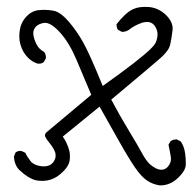

<svg xmlns="http://www.w3.org/2000/svg" viewBox="-20 -256 565 563"><path d="M103.5 274.4Q128.9 274.4 149.4 260.3Q157.7 254.4 166.5 245.6Q181.6 230.5 184.1 215.3Q185.1 209.5 185.1 205.3Q185.1 201.2 184.8 196Q184.6 190.9 182.9 184.8Q181.2 178.7 179.9 175.3Q178.7 171.9 177.2 168.5Q175.8 165 174.3 161.6Q170.9 154.8 164.1 144.5L272 56.6Q301.8 109.4 318.8 139.9Q335.9 170.4 342.3 181.2Q348.6 191.9 354.5 201.7Q366.2 221.2 377 236.8Q395.5 263.2 411.9 273.9Q428.2 284.7 448.7 287.6Q449.7 287.6 450.7 287.6Q478.5 287.6 501.5 266.1Q524.9 244.1 524.9 225.6Q524.9 190.4 517.6 172.9Q514.6 165.5 509.8 158.7L498.5 152.8Q498 152.8 496.6 152.8Q495.1 152.8 492.9 153.1Q490.7 153.3 488.8 153.8Q483.9 155.3 480 158.2L474.1 168.5Q481.4 203.1 481.4 209Q481.4 223.6 470.7 234.4Q462.9 241.7 453.9 241.7Q444.8 241.7 435.3 236.6Q425.8 231.4 418 224.1Q407.2 212.9 397.9 195.8Q382.8 168 356.9 125.5Q331.1 83 306.2 36.1Q424.8 -63 450.2 -85.4Q474.6 -106.9 478.8 -124.3Q482.9 -141.6 485.8 -166.5Q486.3 -168.9 486.3 -171.9Q486.3 -192.4 467.3 -211.4Q445.3 -232.9 417 -235.4Q411.1 -235.8 406.7 -235.8Q402.3 -235.8 398.4 -235.6Q394.5 -235.4 390.6 -234.9Q386.7 -234.4 382.8 -233.4Q375 -231.4 369.1 -228.5Q348.6 -219.2 321.8 -185.1Q321.8 -184.1 321.8 -182.4Q321.8 -180.7 322.3 -177.7Q322.8 -172.4 326.2 -168.5L337.4 -162.6Q337.9 -162.6 338.9 -162.6Q349.1 -162.6 357.9 -168.5Q374 -181.6 397 -189.5Q404.3 -191.4 408.7 -191.4Q413.1 -191.4 415.5 -191.4Q428.2 -189.5 435.1 -178.2Q441.9 -167 441.9 -155.8Q441.9 -144.5 437.5 -133.3Q435.1 -126 422.9 -113.8Q390.6 -81.5 281.2 -3.9Q243.2 -97.2 224.6 -130.4Q209 -158.7 189 -183.6Q159.7 -220.7 136.7 -224.6Q122.6 -227.1 111.6 -227.1Q100.6 -227.1 92.3 -226.1Q72.3 -223.6 56.9 -207Q41.5 -190.4 38.1 -168Q36.6 -158.7 36.6 -147.9Q36.6 -137.2 40 -125.5Q45.9 -103 62.5 -86.4Q73.7 -75.2 88.9 -69.8Q91.8 -69.3 94.7 -69.3Q103.5 -69.3 108.9 -74.7L114.7 -85.4Q114.7 -85.9 114.7 -86.9Q114.7 -96.7 109.4 -104Q90.8 -112.8 82.5 -136.7Q77.6 -149.4 77.6 -158.4Q77.6 -167.5 82.5 -174.3L85.4 -178.2Q94.7 -187 109.9 -189Q111.3 -189 112.3 -189Q130.4 -189 156.5 -160.2Q182.6 -131.3 203.6 -82.3Q224.6 -33.2 247.6 22L120.6 128.4Q111.8 134.8 111.8 140.6Q111.8 142.1 112.3 143.6Q116.2 152.8 126.5 165Q137.7 178.7 142.1 191.9Q143.1 196.3 143.1 200.7Q143.1 210.9 135.3 220.7Q126 231.9 108.4 231.9Q105 231.9 101.1 231.4Q82 229 71.3 218.8L68.4 214.8Q59.1 203.1 54.2 191.9L43.5 187Q41.5 186.5 39.6 186.5Q31.2 186.5 25.4 191.4L21 202.6Q22 228.5 37.6 243.2Q62.5 266.6 84.5 272.5Q93.8 274.4 103.5 274.4Z"/></svg>

Font: Bakudai
Style: Light
Weight: 300
Version: Version 1.48